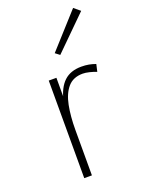

<svg xmlns="http://www.w3.org/2000/svg" viewBox="-142 -807 640 871"><g transform="rotate(-20 178.0 -371.5)"><path d="M109 0V-471H146V0ZM127.5 -219Q127.5 -305.5 141 -363.5Q154.5 -421.5 185.5 -450.8Q216.5 -480 269 -480Q288.5 -480 304.8 -477Q321 -474 337.5 -468L329.5 -433Q314.5 -439 296 -443.5Q277.5 -448 264 -448Q218 -448 192.2 -418.2Q166.5 -388.5 156.2 -336.8Q146 -285 146 -219ZM198 -562.5 177 -578.5 325.5 -743 355.5 -718Z"/></g></svg>

Font: Karla ExtraLight
Style: Regular
Weight: 250
Designer: Jonathan Pinhorn
Version: Version 2.004;gftools[0.9.33]